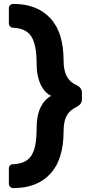

<svg xmlns="http://www.w3.org/2000/svg" viewBox="-20 -796 451 975"><path d="M52 -776Q169 -775 236 -703Q303 -631 303 -487Q303 -399 358 -369L369 -364Q396 -350 396 -325V-292Q396 -267 369 -253L358 -247Q329 -231 316 -203Q303 -175 303 -131Q303 13 236.5 85.5Q170 158 53 159H47Q38 159 31.5 152.5Q25 146 25 137V60Q25 50 31 44Q37 38 45 38H49Q82 36 104.5 25Q127 14 140.5 -8Q154 -30 160 -64Q166 -98 166 -146Q166 -209 186 -250.5Q206 -292 240 -309Q206 -325 186 -368Q166 -411 166 -471Q166 -566 140.5 -608.5Q115 -651 50 -655H45Q37 -656 31 -662Q25 -668 25 -677V-754Q25 -764 31.5 -770Q38 -776 47 -776Z"/></svg>

Font: Fz Rubik SemBd
Style: Regular
Weight: 600
Designer: Hubert and Fischer
Foundry: Hubert and Fischer
Version: Vit hóa bi FontZin.com